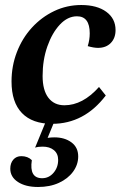

<svg xmlns="http://www.w3.org/2000/svg" viewBox="-20 -482 490 766"><path d="M188 12Q109 12 67.5 -31Q26 -74 26 -157Q26 -219 47.5 -274.5Q69 -330 107.5 -372Q146 -414 196.5 -438Q247 -462 304 -462Q367 -462 404 -435Q441 -408 441 -362Q441 -330 422 -310.5Q403 -291 371 -291Q354 -291 330 -298Q338 -323 338 -349Q338 -417 287 -417Q250 -417 219 -384Q188 -351 169 -297Q150 -243 150 -179Q150 -122 173 -92Q196 -62 237 -62Q310 -62 375 -135L402 -101Q316 12 188 12ZM132 264Q82 264 51.5 244Q21 224 21 191Q21 169 33 155Q45 141 65 141Q91 141 107 157Q96 229 148 229Q175 229 193.5 207.5Q212 186 212 156Q212 131 195 117Q178 103 150 103Q132 103 120 107L164 0H198L170 68Q184 66 197 66Q238 66 265 86Q292 106 292 142Q292 175 271.5 203Q251 231 215 247.5Q179 264 132 264Z"/></svg>

Font: Petrona
Style: Bold Italic
Weight: 700
Italic angle: -9°
Designer: Ringo R. Seeber
Foundry: Ringo R. Seeber
Version: Version 2.001; ttfautohint (v1.8.3)